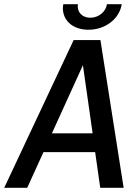

<svg xmlns="http://www.w3.org/2000/svg" viewBox="-24 -890 641 910"><path d="M395 -749C476 -749 542 -801 553 -870H483C477 -833 443 -806 404 -806C365 -806 340 -833 345 -870H276C275 -864 274 -857 274 -851C274 -792 322 -749 395 -749ZM451 0H562L452 -700H325L-4 0H105L182 -169H427ZM222 -258 369 -581 415 -258Z"/></svg>

Font: Arthouse Owned Medium
Style: Italic
Weight: 500
Italic angle: -10°
Designer: Jeremy Tribby
Foundry: Tribby Type
Version: Version 1.000;PS 001.000;hotconv 1.0.88;makeotf.lib2.5.64775